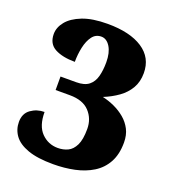

<svg xmlns="http://www.w3.org/2000/svg" viewBox="-134 -825 837 936"><g transform="rotate(20 284.5 -357.0)"><path d="M248 10Q166 10 116 -8Q66 -26 43.5 -57Q21 -88 21 -127Q21 -171 52 -193Q83 -215 122 -215Q122 -143 157 -107.5Q192 -72 242 -72Q270 -72 293.5 -83Q317 -94 331.5 -123.5Q346 -153 346 -208Q346 -261 312 -297.5Q278 -334 210 -334H136V-404H217Q260 -404 282.5 -422Q305 -440 313.5 -472Q322 -504 322 -545Q322 -595 303.5 -625Q285 -655 257 -655Q228 -655 210.5 -631.5Q193 -608 185 -571Q177 -534 177 -495Q113 -495 73.5 -516Q34 -537 34 -588Q34 -622 59 -653Q84 -684 135 -704Q186 -724 265 -724Q381 -724 446.5 -681Q512 -638 512 -558Q512 -513 492.5 -479.5Q473 -446 439.5 -422Q406 -398 364 -381Q396 -374 426.5 -360Q457 -346 482 -325Q507 -304 522 -275Q537 -246 537 -207Q537 -146 514 -104Q491 -62 450.5 -37Q410 -12 358 -1Q306 10 248 10Z"/></g></svg>

Font: Noto Rashi Hebrew Black
Style: Regular
Weight: 900
Version: Version 1.006